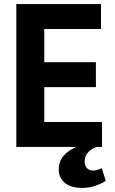

<svg xmlns="http://www.w3.org/2000/svg" viewBox="-20 -720 562 941"><path d="M60 -700H475V-578H197V-415H450V-293H197V-122H480V0H453Q395 22 395 73Q395 91 406 103.5Q417 116 437 116Q455 116 479 104L498 166Q483 178 450.5 189.5Q418 201 383 201Q327 201 297.5 176Q268 151 268 110Q268 72 291 44.5Q314 17 355 0H60Z"/></svg>

Font: PT Sans
Style: Bold
Weight: 700
Version: Version 2.003W OFL; ttfautohint (v1.6)